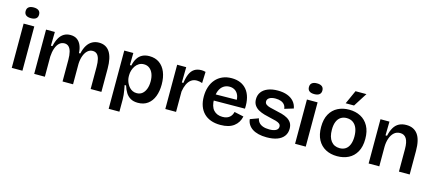

<svg xmlns="http://www.w3.org/2000/svg" viewBox="-62 -1392 4955 2191"><g transform="rotate(15 2416.0 -296.5)"><path d="M69 0V-523H195V0ZM133 -604Q94 -604 74 -620Q54 -636 54 -667Q54 -699 74.5 -715Q95 -731 133 -731Q172 -731 192.5 -715Q213 -699 213 -667Q213 -636 192.5 -620Q172 -604 133 -604Z M334 0V-327V-523H438L435 -360H453Q466 -419 488.5 -458Q511 -497 544 -516.5Q577 -536 620 -536Q668 -536 699 -514Q730 -492 747 -452.5Q764 -413 766 -361H782Q795 -420 819.5 -459Q844 -498 879.5 -517Q915 -536 958 -536Q1000 -536 1032 -519.5Q1064 -503 1085.5 -470Q1107 -437 1117.5 -388Q1128 -339 1128 -276V0H1001V-260Q1001 -316 991.5 -353Q982 -390 962.5 -408Q943 -426 913 -426Q878 -426 852 -402.5Q826 -379 810.5 -337Q795 -295 793 -241V0H669V-255Q669 -312 659 -350Q649 -388 629 -407Q609 -426 579 -426Q543 -426 517.5 -402Q492 -378 477.5 -335.5Q463 -293 460 -239V0Z M1258 165V-261V-523H1365L1363 -380L1380 -379Q1390 -429 1412.5 -464.5Q1435 -500 1470 -518Q1505 -536 1553 -536Q1623 -536 1671.5 -501.5Q1720 -467 1745.5 -405Q1771 -343 1771 -259Q1771 -180 1747.5 -118.5Q1724 -57 1677 -22Q1630 13 1561 13Q1509 13 1474 -7Q1439 -27 1417 -62.5Q1395 -98 1381 -144H1364Q1369 -117 1374 -88.5Q1379 -60 1382 -32.5Q1385 -5 1385 20V165ZM1519 -90Q1558 -90 1584.5 -111.5Q1611 -133 1625.5 -171.5Q1640 -210 1640 -260Q1640 -312 1625 -350Q1610 -388 1582.5 -409Q1555 -430 1517 -430Q1484 -430 1459 -415Q1434 -400 1417.5 -375.5Q1401 -351 1392.5 -323Q1384 -295 1384 -268V-252Q1384 -232 1389.5 -210Q1395 -188 1406 -166.5Q1417 -145 1433.5 -127.5Q1450 -110 1471.5 -100Q1493 -90 1519 -90Z M1883 0V-263V-523H1990L1987 -341H2005Q2014 -406 2033 -449Q2052 -492 2085.5 -513.5Q2119 -535 2169 -535Q2179 -535 2190.5 -533.5Q2202 -532 2217 -528L2212 -395Q2196 -401 2179 -404Q2162 -407 2148 -407Q2109 -407 2081 -386.5Q2053 -366 2035.5 -329Q2018 -292 2010 -241V0Z M2535 13Q2471 13 2422 -5Q2373 -23 2339 -57.5Q2305 -92 2287.5 -141Q2270 -190 2270 -252Q2270 -314 2287 -366Q2304 -418 2337 -456Q2370 -494 2417.5 -515Q2465 -536 2526 -536Q2583 -536 2628 -517Q2673 -498 2704 -460.5Q2735 -423 2749.5 -367.5Q2764 -312 2760 -239L2351 -236V-309L2685 -313L2642 -272Q2648 -328 2633.5 -364Q2619 -400 2591 -418Q2563 -436 2527 -436Q2486 -436 2455 -414.5Q2424 -393 2407.5 -352.5Q2391 -312 2391 -254Q2391 -167 2429.5 -124.5Q2468 -82 2535 -82Q2565 -82 2585.5 -89.5Q2606 -97 2620 -109.5Q2634 -122 2642.5 -138Q2651 -154 2655 -172L2766 -148Q2758 -111 2740 -81.5Q2722 -52 2693.5 -30.5Q2665 -9 2626 2Q2587 13 2535 13Z M3082 13Q3028 13 2985.5 2.5Q2943 -8 2913 -27.5Q2883 -47 2865 -75.5Q2847 -104 2844 -138L2943 -174Q2946 -148 2963.5 -126.5Q2981 -105 3012.5 -93.5Q3044 -82 3089 -82Q3139 -82 3166.5 -97.5Q3194 -113 3194 -142Q3194 -163 3179 -175.5Q3164 -188 3135.5 -196.5Q3107 -205 3067 -213Q3030 -221 2992.5 -231.5Q2955 -242 2923.5 -259.5Q2892 -277 2872.5 -305.5Q2853 -334 2853 -377Q2853 -425 2878.5 -460.5Q2904 -496 2953 -516Q3002 -536 3071 -536Q3135 -536 3183 -518Q3231 -500 3260.5 -466Q3290 -432 3298 -385L3193 -353Q3191 -381 3175 -401Q3159 -421 3132 -431Q3105 -441 3069 -441Q3023 -441 2997 -425Q2971 -409 2971 -382Q2971 -360 2987.5 -347Q3004 -334 3033.5 -326Q3063 -318 3101 -310Q3141 -302 3178.5 -291.5Q3216 -281 3246 -264Q3276 -247 3294 -219.5Q3312 -192 3312 -149Q3312 -97 3284 -60.5Q3256 -24 3205 -5.5Q3154 13 3082 13Z M3416 0V-523H3542V0ZM3480 -604Q3441 -604 3421 -620Q3401 -636 3401 -667Q3401 -699 3421.5 -715Q3442 -731 3480 -731Q3519 -731 3539.5 -715Q3560 -699 3560 -667Q3560 -636 3539.5 -620Q3519 -604 3480 -604Z M3914 13Q3837 13 3778 -18.5Q3719 -50 3686 -111.5Q3653 -173 3653 -263Q3653 -355 3687 -415.5Q3721 -476 3780 -506Q3839 -536 3913 -536Q3990 -536 4049 -505Q4108 -474 4142 -412.5Q4176 -351 4176 -260Q4176 -168 4141.5 -107Q4107 -46 4048 -16.5Q3989 13 3914 13ZM3919 -83Q3960 -83 3989 -102.5Q4018 -122 4033.5 -161Q4049 -200 4049 -254Q4049 -311 4033 -351.5Q4017 -392 3986 -414Q3955 -436 3910 -436Q3870 -436 3840.5 -416.5Q3811 -397 3795.5 -359Q3780 -321 3780 -265Q3780 -177 3817 -130Q3854 -83 3919 -83ZM3953 -596H3854L3927 -758H4056Z M4285 0V-317V-523H4391L4388 -360H4406Q4419 -419 4442.5 -458.5Q4466 -498 4502.5 -517Q4539 -536 4589 -536Q4678 -536 4724 -473Q4770 -410 4770 -279V0H4643V-266Q4643 -350 4618 -389.5Q4593 -429 4544 -429Q4501 -429 4472 -402.5Q4443 -376 4427.5 -331.5Q4412 -287 4411 -233V0Z"/></g></svg>

Font: Bricolage Grotesque 18pt SemiBold
Style: Regular
Weight: 600
Version: Version 1.001;gftools[0.9.33.dev8+g029e19f]